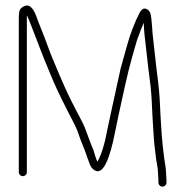

<svg xmlns="http://www.w3.org/2000/svg" viewBox="-20 -648 690 715"><path d="M570 24V32C570 36 571.5 39.5 574.5 42.5C577.5 45.5 581 47 585 47C589 47 592.5 45.5 595.5 42.5C598.5 39.5 600 36 600 32V24L598 -10C598 -16 596.9 -25.4 594.7 -38.1C592.5 -50.8 590.9 -62 590 -71.5C589.3 -78.5 588.5 -85.3 587.5 -92C586.5 -98.7 585.7 -106.3 585 -115C584.3 -123.7 583.5 -133.3 582.5 -144C581.5 -154.7 580.7 -166.7 580 -180C579.3 -193.3 578.7 -204.5 578 -213.5C577.3 -222.5 576.7 -235.7 576 -253C575.3 -270.3 574.2 -288.5 572.5 -307.5C570.8 -326.5 568.7 -346 566 -366C563.3 -386 560.7 -409 558 -435C555.3 -461 553 -481.7 551 -497C549 -512.3 547.4 -530.4 546.1 -551.2C544.9 -571.9 542.8 -587.6 540 -598C538 -605.3 533.2 -610.8 525.5 -614.5C513.9 -620 503.7 -611.9 495 -590L487.5 -575C485.2 -570.3 483.3 -566 482 -562C480.7 -558 477.3 -549.5 471.9 -536.4C466.4 -523.3 460.5 -505 454 -481.5C451.3 -471.8 448.5 -461.8 445.5 -451.5C442.5 -441.2 439.8 -431.5 437.5 -422.5C435.2 -413.5 432.3 -403.3 429 -392C415.7 -332 403.5 -276.3 392.5 -225L379 -162C370 -111.7 358 -73 343 -46L339 -54L334.5 -67.5C332.8 -72.5 331.3 -77.5 330 -82.5C328.7 -87.5 326.6 -93 323.9 -98.9C321.2 -104.8 316.2 -117.7 309 -137.5C305 -148.5 301 -159.3 297 -170C293 -180.7 280.7 -205.4 260 -244.1C239.4 -282.9 217.7 -329.5 195 -384C188.3 -400 182 -415.2 176 -429.5C170 -443.8 164 -459.3 158 -476C152 -492.7 144.8 -511.3 136.5 -532C128.2 -552.7 120.8 -571.7 114.5 -589.2C108.1 -606.7 100.3 -618.5 91 -624.5C84.3 -628.8 76.3 -628.5 67 -623.5C57.7 -618.5 52.5 -611.7 51.5 -603C50.5 -594.3 50 -586 50 -578V-7C50 -3 51.5 0.5 54.5 3.5C57.5 6.5 61 8 65 8C69 8 72.5 6.5 75.5 3.5C78.5 0.5 80 -3 80 -7V-591C84.7 -581.7 88.5 -572.8 91.5 -564.5C94.5 -556.2 100.2 -541.7 108.5 -521C116.8 -500.3 124 -481.5 130.1 -464.6C136.2 -447.7 152.1 -408.8 177.6 -347.9C191.4 -315.2 217.9 -261 257.2 -185.3C264 -172.2 272 -152.1 281 -125C285 -115 288.2 -107.2 290.5 -101.5C292.8 -95.8 294.8 -90.7 296.5 -86L301.5 -72C303.2 -67.3 304.8 -62.5 306.5 -57.5C308.2 -52.5 310 -47.7 312 -43C316.4 -27.6 324.4 -17.3 336 -12C363.2 -0.5 387.4 -48.5 408.5 -156C412.2 -174.7 416.5 -195.7 421.5 -219C426.5 -242.3 431.2 -263.7 435.5 -283C439.8 -302.3 444 -321.2 448 -339.5C452 -357.8 455.5 -372.7 458.5 -384C461.5 -395.3 464.2 -405.5 466.5 -414.5C468.8 -423.5 471.5 -433.3 474.5 -444C477.5 -454.7 480.3 -464.7 483 -474C485.7 -483.3 488.3 -492.3 491 -501L498.5 -520.5C500.2 -524.8 502.3 -531 505 -539L510 -550C511.3 -554.7 513 -559 515 -563C515.7 -553 516.3 -542.8 517 -532.5C517.7 -522.2 519 -509.3 521 -494C523 -478.7 525.3 -458 528 -432C530.7 -406 534 -378.7 537.9 -350C541.9 -321.4 544.6 -288.4 546 -251C546.7 -233.7 547.3 -220.5 548 -211.5C548.7 -202.5 549.3 -191.3 550 -178C551.9 -140.1 554.4 -110.2 557.5 -88.5C558.5 -81.5 559.3 -74.3 560 -67C560.7 -59.7 562.2 -49.8 564.5 -37.5C566.8 -25.2 568 -16.3 568 -11Z"/></svg>

Font: Proton
Style: ExBd
Weight: 500
Version: Version 1.017